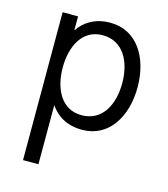

<svg xmlns="http://www.w3.org/2000/svg" viewBox="-107 -582 768 880"><g transform="rotate(15 277.0 -142.0)"><path d="M84 213.9H157.2V-66.4C188.5 -20.5 237.8 9.8 308.6 9.8C436 9.8 504.9 -105 504.9 -244.1C504.9 -383.3 436 -498 308.6 -498C237.3 -498 188 -466.8 157.2 -421.4V-487.8H84ZM289.1 -54.2C192.4 -54.2 149.9 -144.5 149.9 -244.1C149.9 -342.8 192.4 -433.6 289.1 -433.6C389.2 -433.6 432.1 -342.8 432.1 -244.1C432.1 -144.5 389.2 -54.2 289.1 -54.2Z"/></g></svg>

Font: HK Grotesk
Style: Regular
Weight: 400
Designer: Alfredo Marco Pradil and Stefan Peev
Foundry: Hanken Design Co.
Version: Version 1.045;PS 001.045;hotconv 1.0.88;makeotf.lib2.5.64775